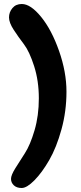

<svg xmlns="http://www.w3.org/2000/svg" viewBox="-20 -855 404 959"><path d="M89 -835Q133 -835 185.5 -770.5Q238 -706 275 -600.5Q312 -495 312 -397Q312 -299 287 -208.5Q262 -118 226 -55.5Q190 7 152 45.5Q114 84 88.5 84Q63 84 49 70.5Q35 57 35 38.5Q35 20 56.5 -14.5Q78 -49 104.5 -90Q131 -131 152.5 -204Q174 -277 174 -364Q174 -451 150.5 -524.5Q127 -598 99.5 -634Q72 -670 48.5 -706Q25 -742 25 -768Q25 -794 42 -814.5Q59 -835 89 -835Z"/></svg>

Font: Delius Unicase
Style: Bold
Weight: 700
Designer: Natalia Raices
Foundry: Natalia Raices
Version: Version 1.001